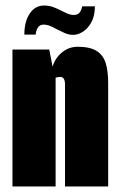

<svg xmlns="http://www.w3.org/2000/svg" viewBox="-20 -674 431 694"><path d="M25 0V-495H158L170 -433Q179 -464 204 -484.5Q229 -505 261 -505Q305 -505 329 -490Q353 -475 362 -446Q371 -417 371 -374V0H215V-368Q215 -375 214 -380Q213 -385 211 -388.5Q209 -392 206 -394Q203 -396 198 -396Q196 -396 192.5 -395.5Q189 -395 186 -394.5Q183 -394 181 -393V0ZM245 -548Q228 -548 213 -555Q198 -562 184 -569Q172 -576 160.5 -580.5Q149 -585 137 -585Q124 -585 117 -574.5Q110 -564 109 -549H68Q68 -596 87.5 -625Q107 -654 139 -654Q157 -654 172 -648.5Q187 -643 200 -636Q212 -630 223.5 -625Q235 -620 246 -620Q262 -620 268.5 -629.5Q275 -639 277 -651H323Q323 -617 310.5 -594Q298 -571 280 -559.5Q262 -548 245 -548Z"/></svg>

Font: Alumni Sans Black
Style: Regular
Weight: 900
Designer: Robert E. Leuschke
Foundry: Robert E. Leuschke
Version: Version 1.018